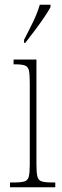

<svg xmlns="http://www.w3.org/2000/svg" viewBox="-20 -786 259 806"><path d="M22 0V-20H38Q69 -20 83 -24.5Q97 -29 101 -45Q105 -61 105 -96V-437Q105 -473 101.5 -489.5Q98 -506 85 -511Q72 -516 43 -516H37V-536H133V-96Q133 -61 137 -45Q141 -29 155 -24.5Q169 -20 199 -20H212V0ZM81 -619Q104 -663 120.5 -697.5Q137 -732 147 -766H192V-756Q183 -739 165 -712.5Q147 -686 126 -658Q105 -630 86 -606H81Z"/></svg>

Font: Noto Serif Khmer ExtraCondensed Thin
Style: Regular
Weight: 100
Width: 2
Designer: Danh Hong and the Monotype Design Team
Foundry: Monotype Imaging Inc.
Version: Version 2.004; ttfautohint (v1.8.4.7-5d5b)